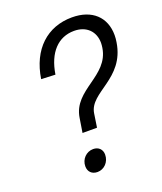

<svg xmlns="http://www.w3.org/2000/svg" viewBox="-131 -795 737 872"><g transform="rotate(-20 237.5 -359.0)"><path d="M186 -199H256L266 -265C281 -362 446 -365 472 -533C474 -545 475 -556 475 -567C475 -654 417 -709 320 -709C200 -709 114 -630 93 -493L161 -490C177 -592 231 -648 308 -648C368 -648 405 -610 405 -555C405 -547 404 -540 403 -532C383 -401 217 -398 197 -268ZM190 -9C222 -9 249 -36 249 -72C249 -97 232 -114 206 -114C173 -114 146 -87 146 -52C146 -26 163 -9 190 -9Z"/></g></svg>

Font: Arthouse Owned
Style: Italic
Weight: 400
Italic angle: -10°
Designer: Jeremy Tribby
Foundry: Tribby Type
Version: Version 1.000;PS 001.000;hotconv 1.0.88;makeotf.lib2.5.64775